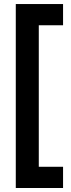

<svg xmlns="http://www.w3.org/2000/svg" viewBox="-20 -770 349 950"><path d="M58.1 160.2V-750H292V-645H171.9V55.2H292V160.2Z"/></svg>

Font: TASA Explorer SemiBold
Style: Regular
Weight: 600
Designer: Weizhong Zhang
Foundry: Local Remote
Version: Version 1.000;Glyphs 3.1.2 (3151)